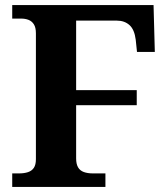

<svg xmlns="http://www.w3.org/2000/svg" viewBox="-20 -734 661 754"><path d="M28 0V-53H54Q75 -53 90 -58Q105 -63 113 -75Q121 -87 121 -109V-603Q121 -626 113 -638.5Q105 -651 92 -656Q79 -661 63 -661H28V-714H583L588 -530H518L513 -578Q508 -618 488.5 -635.5Q469 -653 439 -653H279V-380H517V-321H279V-112Q279 -90 286.5 -77Q294 -64 309 -58.5Q324 -53 345 -53H394V0Z"/></svg>

Font: Noto Serif Myanmar
Style: Regular
Weight: 400
Designer: Ben Mitchell and the Monotype Design Team
Foundry: Monotype Imaging Inc.
Version: Version 2.106